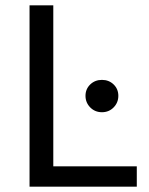

<svg xmlns="http://www.w3.org/2000/svg" viewBox="-20 -702 561 722"><path d="M494.4 -76.4H180.4V-681.9H91.1V0H494.4ZM301.5 -341.7Q301.5 -316.2 319.3 -298.1Q337.2 -280 363.4 -280Q389.6 -280 407.3 -298.1Q425 -316.2 425 -341.7Q425 -367.2 407.3 -384.4Q389.6 -401.6 363.4 -401.6Q337.2 -401.6 319.3 -384.4Q301.5 -367.2 301.5 -341.7Z"/></svg>

Font: Estedad-FD-VF Thin
Style: Regular
Weight: 100
Designer: Amin Abedi
Version: Version 5.0